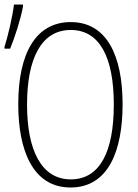

<svg xmlns="http://www.w3.org/2000/svg" viewBox="-31 -822 614 852"><path d="M-11 -614V-606H14C35 -657 61 -737 71 -793V-802H31C24 -745 4 -661 -11 -614ZM282 10C451 10 513 -155 513 -359C513 -575 443 -724 283 -724C131 -724 50 -591 50 -359C50 -160 112 10 282 10ZM283 -26C154 -26 89 -153 89 -358C89 -562 152 -689 283 -689C410 -689 474 -570 474 -358C474 -148 412 -26 283 -26Z"/></svg>

Font: Noto Sans Mono SemiCondensed ExtraLight
Style: Regular
Weight: 200
Width: 4
Designer: Monotype Design Team
Foundry: Monotype Imaging Inc.
Version: Version 2.014